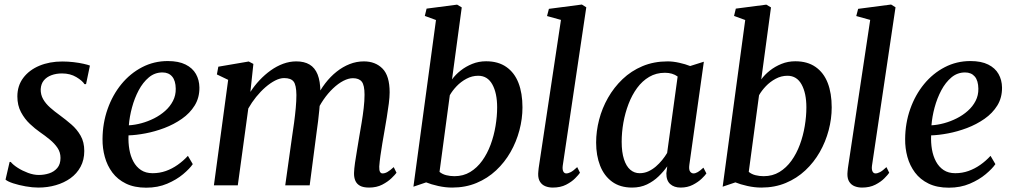

<svg xmlns="http://www.w3.org/2000/svg" viewBox="-20 -838 4579 868"><path d="M369 -457.5H362Q352.5 -473 325 -489.5Q297.5 -506 260.5 -506Q234 -506 212.5 -498Q191 -490 178.2 -474.5Q165.5 -459 164 -435Q163.5 -410 175 -389.8Q186.5 -369.5 206.5 -351.8Q226.5 -334 251 -316.5Q277.5 -297 302.8 -275.2Q328 -253.5 344.5 -224.5Q361 -195.5 361 -155.5Q361 -115 344.2 -84Q327.5 -53 298.5 -32.2Q269.5 -11.5 232.2 -0.8Q195 10 153 10Q127 10 96 4.5Q65 -1 39.8 -9.2Q14.5 -17.5 5 -26L23.5 -106H28.5Q39 -93 60 -79.5Q81 -66 106.5 -56.5Q132 -47 155.5 -47Q179.5 -47 202 -54.2Q224.5 -61.5 239 -78.5Q253.5 -95.5 253.5 -124Q253.5 -149.5 240 -169.5Q226.5 -189.5 205.2 -207Q184 -224.5 160 -241Q139 -255.5 115.2 -277.8Q91.5 -300 75 -330.8Q58.5 -361.5 58.5 -402Q58.5 -450.5 85.2 -486Q112 -521.5 158 -540.8Q204 -560 261.5 -560Q287.5 -560 313 -557Q338.5 -554 358.2 -549.5Q378 -545 386.5 -541.5Z M851.5 -96Q837.5 -75.5 807.8 -50.5Q778 -25.5 735.8 -7.5Q693.5 10.5 641 10.5Q587.5 10.5 549.5 -8Q511.5 -26.5 488 -58Q464.5 -89.5 453.8 -128.8Q443 -168 443.5 -209.5Q444 -281.5 466.5 -345.2Q489 -409 529 -457.8Q569 -506.5 622.5 -534.2Q676 -562 738.5 -562Q787.5 -562 819 -546.2Q850.5 -530.5 865.8 -503.5Q881 -476.5 881.5 -442.5Q882 -396.5 860.2 -361.2Q838.5 -326 802.2 -300.8Q766 -275.5 723 -259.2Q680 -243 637.5 -235Q595 -227 561 -226Q559.5 -193 564.8 -162.5Q570 -132 583 -107.8Q596 -83.5 617.5 -69.2Q639 -55 670 -55Q701.5 -55 729.8 -65Q758 -75 783.2 -92.8Q808.5 -110.5 829.5 -133.5ZM714.5 -510.5Q679.5 -510.5 652.8 -488Q626 -465.5 607 -429.8Q588 -394 576.8 -352.2Q565.5 -310.5 562.5 -271.5Q590 -273 619.5 -281Q649 -289 676.8 -303Q704.5 -317 726.8 -336.8Q749 -356.5 762 -381.8Q775 -407 774.5 -437Q774 -473.5 758.2 -492Q742.5 -510.5 714.5 -510.5Z M1125.5 -549 1112 -422.5Q1130 -450.5 1153.5 -475.5Q1177 -500.5 1204 -519.8Q1231 -539 1260.2 -549.8Q1289.5 -560.5 1319.5 -560.5Q1355.5 -560.5 1379.5 -546.2Q1403.5 -532 1415.8 -501.5Q1428 -471 1428.5 -422.5Q1429 -416.5 1428.5 -409Q1428 -401.5 1427.2 -393.5Q1426.5 -385.5 1425.5 -377L1409.5 -394Q1427 -431 1450.5 -461.5Q1474 -492 1501.8 -514Q1529.5 -536 1560.5 -548.2Q1591.5 -560.5 1625 -560.5Q1677 -560.5 1709.2 -528Q1741.5 -495.5 1741.5 -420.5Q1741.5 -400.5 1737.8 -370.2Q1734 -340 1728.5 -307Q1723 -274 1718 -245Q1713.5 -219 1708.5 -190Q1703.5 -161 1699.8 -133.8Q1696 -106.5 1694.5 -85Q1694 -68 1698 -61Q1702 -54 1709.5 -54Q1720 -54 1731.5 -60.5Q1743 -67 1760 -82.5L1772.5 -57Q1766.5 -48.5 1750 -32.5Q1733.5 -16.5 1708 -3.2Q1682.5 10 1648.5 10Q1622.5 10 1607.5 1.8Q1592.5 -6.5 1586.2 -21.5Q1580 -36.5 1580.5 -56Q1581 -74.5 1585 -102.5Q1589 -130.5 1594.5 -162Q1600 -193.5 1604.5 -222.5Q1609.5 -251 1615 -284Q1620.5 -317 1624.2 -349.5Q1628 -382 1628 -409.5Q1628 -453 1615.5 -468.8Q1603 -484.5 1575.5 -484.5Q1555.5 -484.5 1532.2 -472.5Q1509 -460.5 1485.8 -438.5Q1462.5 -416.5 1442.2 -387Q1422 -357.5 1407.5 -323L1427.5 -388.5Q1426 -366.5 1423.5 -341Q1421 -315.5 1418 -290Q1415 -264.5 1411.5 -241.5L1380 0H1269.5L1300.5 -221Q1305 -250 1309.5 -283.2Q1314 -316.5 1317 -349.2Q1320 -382 1320 -408.5Q1319.5 -454 1307.2 -469.5Q1295 -485 1264.5 -485Q1245.5 -485 1224 -474Q1202.5 -463 1180.2 -443.8Q1158 -424.5 1138 -399.8Q1118 -375 1102.5 -347.5L1055 0H947L1011.5 -477L960.5 -501.5L967 -536.5L1104.5 -560Z M2023.5 -479Q2039 -500.5 2062.5 -519Q2086 -537.5 2115 -549.2Q2144 -561 2177.5 -561Q2232.5 -561 2269.2 -535.2Q2306 -509.5 2324 -463Q2342 -416.5 2342 -352.5Q2342 -301 2328.2 -249Q2314.5 -197 2288 -150.5Q2261.5 -104 2222.8 -67.8Q2184 -31.5 2134.2 -10.8Q2084.5 10 2024 10Q1993.5 10 1961 2.8Q1928.5 -4.5 1906.5 -13.5L1849 6L1951 -747.5L1900.5 -766L1908.5 -799L2046.5 -817L2067.5 -804.5ZM1967 -61Q1979.5 -50.5 1997.2 -46Q2015 -41.5 2034.5 -41.5Q2074.5 -41.5 2105.8 -60.5Q2137 -79.5 2160 -111.5Q2183 -143.5 2198 -184Q2213 -224.5 2220.2 -268.2Q2227.5 -312 2227.5 -352.5Q2227.5 -417 2205.8 -456.2Q2184 -495.5 2142 -495.5Q2114 -495.5 2088.8 -482Q2063.5 -468.5 2044.2 -448.2Q2025 -428 2013.5 -407.5Z M2524 -88.5Q2522 -72 2526.5 -63Q2531 -54 2540 -54Q2549 -54 2560.2 -59.8Q2571.5 -65.5 2589.5 -82.5L2602 -57Q2596 -48 2580.2 -32Q2564.5 -16 2539.2 -3Q2514 10 2479 10Q2461 10 2445.8 4Q2430.5 -2 2421.5 -16Q2412.5 -30 2413 -52.5Q2413 -57 2413.8 -63.8Q2414.5 -70.5 2415.2 -77.8Q2416 -85 2417 -90L2516 -748L2453 -765.5L2461.5 -798L2610.5 -817.5L2630.5 -805Z M3096.5 -93.5Q3093.5 -71 3099.8 -62.5Q3106 -54 3115.5 -54Q3124 -54 3134.8 -60.2Q3145.5 -66.5 3160 -80L3173.5 -54Q3168.5 -46 3152.5 -30.5Q3136.5 -15 3112.2 -2.5Q3088 10 3057 10Q3027.5 10 3009.8 -6Q2992 -22 2992.5 -55L2996.5 -86Q2980 -62.5 2957.2 -40.5Q2934.5 -18.5 2904.8 -4.2Q2875 10 2837.5 10Q2783.5 10 2747.2 -16.5Q2711 -43 2693 -89Q2675 -135 2675 -193.5Q2675 -244.5 2688.5 -296.8Q2702 -349 2728.8 -396Q2755.5 -443 2794.5 -480.2Q2833.5 -517.5 2884.8 -539Q2936 -560.5 2998.5 -560.5Q3023 -560.5 3051 -554.2Q3079 -548 3100 -539.5L3162 -559ZM3043.5 -492Q3032 -500.5 3017.5 -504.8Q3003 -509 2986 -509Q2946.5 -509 2915 -490.5Q2883.5 -472 2860.2 -440.2Q2837 -408.5 2821.5 -368Q2806 -327.5 2798.2 -283.5Q2790.5 -239.5 2790.5 -197Q2790.5 -150 2800.8 -118.2Q2811 -86.5 2829.2 -70.8Q2847.5 -55 2871.5 -55Q2892.5 -55 2910.8 -63.2Q2929 -71.5 2944.8 -85Q2960.5 -98.5 2973.5 -114.5Q2986.5 -130.5 2996 -146.5Z M3421.5 -479Q3437 -500.5 3460.5 -519Q3484 -537.5 3513 -549.2Q3542 -561 3575.5 -561Q3630.5 -561 3667.2 -535.2Q3704 -509.5 3722 -463Q3740 -416.5 3740 -352.5Q3740 -301 3726.2 -249Q3712.5 -197 3686 -150.5Q3659.5 -104 3620.8 -67.8Q3582 -31.5 3532.2 -10.8Q3482.5 10 3422 10Q3391.5 10 3359 2.8Q3326.5 -4.5 3304.5 -13.5L3247 6L3349 -747.5L3298.5 -766L3306.5 -799L3444.5 -817L3465.5 -804.5ZM3365 -61Q3377.5 -50.5 3395.2 -46Q3413 -41.5 3432.5 -41.5Q3472.5 -41.5 3503.8 -60.5Q3535 -79.5 3558 -111.5Q3581 -143.5 3596 -184Q3611 -224.5 3618.2 -268.2Q3625.5 -312 3625.5 -352.5Q3625.5 -417 3603.8 -456.2Q3582 -495.5 3540 -495.5Q3512 -495.5 3486.8 -482Q3461.5 -468.5 3442.2 -448.2Q3423 -428 3411.5 -407.5Z M3922 -88.5Q3920 -72 3924.5 -63Q3929 -54 3938 -54Q3947 -54 3958.2 -59.8Q3969.5 -65.5 3987.5 -82.5L4000 -57Q3994 -48 3978.2 -32Q3962.5 -16 3937.2 -3Q3912 10 3877 10Q3859 10 3843.8 4Q3828.5 -2 3819.5 -16Q3810.5 -30 3811 -52.5Q3811 -57 3811.8 -63.8Q3812.5 -70.5 3813.2 -77.8Q3814 -85 3815 -90L3914 -748L3851 -765.5L3859.5 -798L4008.5 -817.5L4028.5 -805Z M4480 -96Q4466 -75.5 4436.2 -50.5Q4406.5 -25.5 4364.2 -7.5Q4322 10.5 4269.5 10.5Q4216 10.5 4178 -8Q4140 -26.5 4116.5 -58Q4093 -89.5 4082.2 -128.8Q4071.5 -168 4072 -209.5Q4072.5 -281.5 4095 -345.2Q4117.5 -409 4157.5 -457.8Q4197.5 -506.5 4251 -534.2Q4304.5 -562 4367 -562Q4416 -562 4447.5 -546.2Q4479 -530.5 4494.2 -503.5Q4509.5 -476.5 4510 -442.5Q4510.5 -396.5 4488.8 -361.2Q4467 -326 4430.8 -300.8Q4394.5 -275.5 4351.5 -259.2Q4308.5 -243 4266 -235Q4223.5 -227 4189.5 -226Q4188 -193 4193.2 -162.5Q4198.5 -132 4211.5 -107.8Q4224.5 -83.5 4246 -69.2Q4267.5 -55 4298.5 -55Q4330 -55 4358.2 -65Q4386.5 -75 4411.8 -92.8Q4437 -110.5 4458 -133.5ZM4343 -510.5Q4308 -510.5 4281.2 -488Q4254.5 -465.5 4235.5 -429.8Q4216.5 -394 4205.2 -352.2Q4194 -310.5 4191 -271.5Q4218.5 -273 4248 -281Q4277.5 -289 4305.2 -303Q4333 -317 4355.2 -336.8Q4377.5 -356.5 4390.5 -381.8Q4403.5 -407 4403 -437Q4402.5 -473.5 4386.8 -492Q4371 -510.5 4343 -510.5Z"/></svg>

Font: Merriweather 36pt Medium
Style: Italic
Weight: 500
Italic angle: -7.8°
Version: Version 2.101